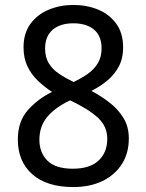

<svg xmlns="http://www.w3.org/2000/svg" viewBox="-20 -745 591 775"><path d="M276 10Q169 10 110.5 -41.5Q52 -93 52 -182Q52 -255 92.5 -300.5Q133 -346 190 -374Q158 -395 132 -420Q106 -445 90.5 -478Q75 -511 75 -554Q75 -611 103 -649Q131 -687 177 -706Q223 -725 276 -725Q331 -725 376.5 -706Q422 -687 449.5 -649Q477 -611 477 -553Q477 -510 460 -477.5Q443 -445 414.5 -421Q386 -397 349 -378Q387 -358 421.5 -331.5Q456 -305 478 -269.5Q500 -234 500 -186Q500 -126 471.5 -82Q443 -38 393 -14Q343 10 276 10ZM274 -64Q343 -64 378 -97Q413 -130 413 -185Q413 -235 375 -270Q337 -305 263 -340Q202 -311 170.5 -273Q139 -235 139 -181Q139 -129 171.5 -96.5Q204 -64 274 -64ZM277 -414Q309 -429 334.5 -447Q360 -465 375 -490Q390 -515 390 -550Q390 -600 359.5 -625.5Q329 -651 275 -651Q241 -651 215.5 -639.5Q190 -628 176 -605.5Q162 -583 162 -550Q162 -514 177 -489.5Q192 -465 218 -447.5Q244 -430 277 -414Z"/></svg>

Font: hextamil15
Style: Book
Weight: 400
Designer: Jelle Bosma - Monotype Design Team
Foundry: Monotype Imaging Inc.
Version: Version 2.003